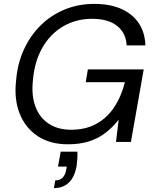

<svg xmlns="http://www.w3.org/2000/svg" viewBox="-20 -732 801 990"><path d="M330 12Q238 12 174.5 -30Q111 -72 81.5 -146Q52 -220 63 -317Q70 -404 103 -476Q136 -548 189.5 -601Q243 -654 313.5 -683Q384 -712 467 -712Q586 -712 656 -655.5Q726 -599 730 -498H633Q630 -561 584.5 -598Q539 -635 455 -635Q372 -635 305.5 -596Q239 -557 198.5 -486Q158 -415 150 -320Q141 -241 162.5 -183Q184 -125 231.5 -94Q279 -63 346 -63Q421 -63 476 -93Q531 -123 568 -178Q605 -233 624 -308H422L433 -374H721L655 0H578L592 -115Q560 -74 522 -45.5Q484 -17 437.5 -2.5Q391 12 330 12ZM258 238 265 198Q290 198 303.5 183.5Q317 169 322 141L324 127H279L293 50H379Q380 70 378.5 89Q377 108 375 124Q364 183 334 210.5Q304 238 258 238Z"/></svg>

Font: DM Sans 12pt
Style: Italic
Weight: 400
Italic angle: -10°
Version: Version 4.004;gftools[0.9.30]